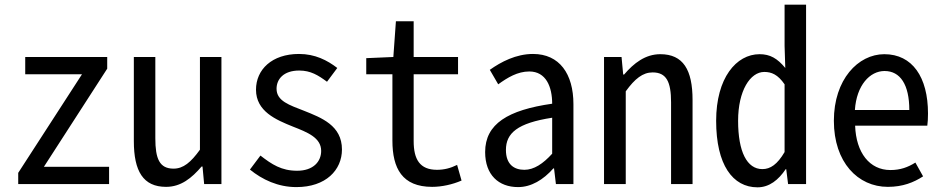

<svg xmlns="http://www.w3.org/2000/svg" viewBox="-20 -788 4040 822"><path d="M58 0H447V-74H168L439 -494V-544H88V-470H331L58 -48Z M691 12C755 12 801 -26 843 -75H847L854 0H928V-544H836V-147C797 -93 765 -66 723 -66C663 -66 645 -108 645 -196V-544H553V-184C553 -55 593 12 691 12Z M1249 13C1375 13 1444 -60 1444 -148C1444 -251 1356 -284 1281 -314C1220 -338 1164 -355 1164 -408C1164 -449 1194 -486 1261 -486C1310 -486 1342 -466 1380 -438L1424 -497C1381 -530 1329 -557 1260 -557C1144 -557 1076 -490 1076 -404C1076 -311 1162 -275 1234 -246C1295 -222 1355 -199 1355 -142C1355 -96 1321 -57 1252 -57C1185 -57 1144 -84 1095 -122L1050 -62C1103 -19 1170 13 1249 13Z M1830 12C1871 12 1917 2 1956 -15L1937 -82C1909 -68 1881 -61 1851 -61C1777 -61 1751 -106 1751 -184V-470H1941V-544H1751V-697H1675L1664 -544L1548 -539V-470H1660V-186C1660 -67 1702 12 1830 12Z M2198 13C2254 13 2306 -18 2349 -67H2352L2360 0H2435V-342C2435 -472 2375 -557 2262 -557C2189 -557 2125 -523 2077 -489L2113 -427C2153 -456 2196 -482 2246 -482C2318 -482 2344 -416 2344 -344C2155 -317 2057 -258 2057 -137C2057 -39 2115 13 2198 13ZM2225 -61C2181 -61 2146 -84 2146 -146C2146 -218 2195 -261 2344 -284V-130C2305 -87 2266 -61 2225 -61Z M2566 0H2659V-397C2698 -451 2732 -478 2774 -478C2833 -478 2853 -438 2853 -350V0H2945V-360C2945 -489 2905 -556 2807 -556C2743 -556 2694 -518 2652 -469H2648L2641 -544H2566Z M3223 14C3274 14 3313 -18 3344 -64H3346L3354 0H3431V-768H3339V-592L3342 -497C3308 -538 3277 -556 3232 -556C3132 -556 3046 -454 3046 -271C3046 -82 3117 14 3223 14ZM3244 -64C3178 -64 3140 -138 3140 -271C3140 -400 3192 -480 3252 -480C3283 -480 3310 -469 3339 -427V-137C3308 -84 3278 -64 3244 -64Z M3781 12C3845 12 3892 -7 3932 -33L3899 -92C3867 -72 3835 -60 3792 -60C3703 -60 3645 -134 3641 -250H3950C3952 -263 3953 -283 3953 -302C3953 -458 3886 -556 3766 -556C3654 -556 3550 -448 3550 -271C3550 -93 3653 12 3781 12ZM3640 -317C3647 -423 3704 -484 3767 -484C3834 -484 3873 -426 3873 -317Z"/></svg>

Font: Noto Sans Mono CJK SC
Style: Regular
Weight: 400
Designer: Ryoko NISHIZUKA 西塚涼子 (kana, bopomofo & ideographs); Paul D. Hunt (Latin, Greek & Cyrillic); Sandoll Communications 산돌커뮤니
Foundry: Adobe
Version: Version 2.004;hotconv 1.0.118;makeotfexe 2.5.65603